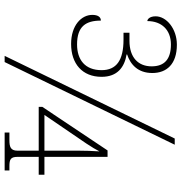

<svg xmlns="http://www.w3.org/2000/svg" viewBox="2 -764 763 806"><g transform="rotate(90 383.0 -361.5)"><path d="M165 -279C248 -279 303 -326 303 -407C303 -473 263 -503 209 -512V-514C251 -528 287 -559 287 -620C287 -680 250 -723 168 -723C101 -723 49 -679 49 -634C49 -609 61 -599 69 -599C69 -659 106 -698 167 -698C229 -698 259 -671 259 -617C259 -561 222 -524 152 -524H118V-499H147C234 -499 275 -469 275 -407C275 -337 231 -304 167 -304C91 -304 67 -341 67 -404C53 -404 43 -393 43 -368C43 -322 87 -279 165 -279ZM215 0H241L588 -714H562ZM537 0H696V-20H678C650 -20 639 -25 639 -54V-143H714V-167H639V-432H612L429 -158V-143H613V-54C613 -25 597 -20 569 -20H537ZM463 -167 583 -343C596 -362 610 -386 616 -398C614 -372 613 -332 613 -311V-167Z"/></g></svg>

Font: Noto Serif SemiCondensed Thin
Style: Regular
Weight: 100
Width: 4
Designer: Monotype Design Team
Foundry: Monotype Imaging Inc.
Version: Version 2.015